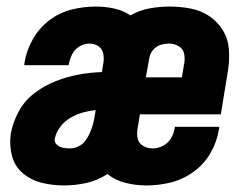

<svg xmlns="http://www.w3.org/2000/svg" viewBox="-20 -558 760 586"><path d="M175 8Q209 8 243.5 0.5Q278 -7 308 -27Q331 -8 362.5 0Q394 8 427 8Q464 8 501 -1Q538 -10 570.5 -33.5Q603 -57 622.5 -91Q642 -125 648 -162Q649 -166 649 -171H514L513 -167Q511 -151 502 -136Q493 -121 477.5 -113Q462 -105 446 -105Q430 -105 416.5 -113Q403 -121 400 -136Q397 -151 400 -167L407 -209H654L676 -344Q681 -377 678.5 -408.5Q676 -440 660 -466Q644 -492 618.5 -509Q593 -526 561.5 -532Q530 -538 498 -538Q468 -538 437 -532.5Q406 -527 378 -511Q356 -526 328.5 -532Q301 -538 272 -538Q236 -538 199 -529Q162 -520 130.5 -496Q99 -472 80 -438Q61 -404 55 -368Q54 -363 54 -359H189L190 -362Q193 -378 200.5 -393Q208 -408 223 -416.5Q238 -425 253 -425Q269 -425 281 -416.5Q293 -408 295.5 -393Q298 -378 295 -363L291 -338Q256 -337 220.5 -330.5Q185 -324 150.5 -310.5Q116 -297 85.5 -274Q55 -251 37 -217.5Q19 -184 13 -150Q8 -115 16.5 -82.5Q25 -50 50 -29Q75 -8 108 0Q141 8 175 8ZM425 -322 436 -382Q438 -395 447.5 -406Q457 -417 470 -421Q483 -425 497 -425Q512 -425 525.5 -417Q539 -409 542 -394Q545 -379 542 -363L535 -322ZM193 -105Q183 -105 172.5 -107Q162 -109 154 -116Q146 -123 147 -134Q151 -154 164 -171Q177 -188 195 -198.5Q213 -209 232.5 -214.5Q252 -220 272 -222L269 -204Q267 -191 263.5 -178Q260 -165 254.5 -152.5Q249 -140 240.5 -128.5Q232 -117 219 -111Q206 -105 193 -105Z"/></svg>

Font: Iosevka Sparkle XBdObl
Style: Regular
Weight: 800
Italic angle: -9°
Designer: Belleve Invis
Foundry: Belleve Invis
Version: Version 4.5.0; ttfautohint (v1.8.3)